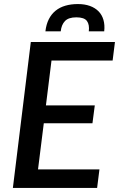

<svg xmlns="http://www.w3.org/2000/svg" viewBox="-20 -927 587 947"><path d="M43.5 0ZM547 -720 535.5 -628.5H234L206.5 -407H447.5L436 -319H196L167.5 -91.5H470.5L459 0H43.5L132 -720ZM364 -907Q397.5 -907 423.2 -897.8Q449 -888.5 466 -871.2Q483 -854 490.2 -829Q497.5 -804 494 -772.5H418Q422 -805.5 408.8 -823.5Q395.5 -841.5 356.5 -841.5Q318 -841.5 300.5 -823.2Q283 -805 279.5 -772.5H204Q208 -807 220.8 -832.2Q233.5 -857.5 254.2 -874.2Q275 -891 302.8 -899Q330.5 -907 364 -907Z"/></svg>

Font: Lato Semibold
Style: Italic
Weight: 600
Italic angle: -7°
Designer: Lukasz Dziedzic
Foundry: tyPoland Lukasz Dziedzic
Version: Version 2.006; 2014-01-15